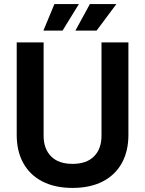

<svg xmlns="http://www.w3.org/2000/svg" viewBox="-20 -908 712 942"><path d="M336 14Q250 14 188.5 -17.5Q127 -49 94.5 -107.5Q62 -166 62 -246V-700H194V-242Q194 -178 230.5 -141Q267 -104 336 -104Q405 -104 441.5 -141Q478 -178 478 -242V-700H610V-246Q610 -166 577.5 -107.5Q545 -49 483.5 -17.5Q422 14 336 14ZM350 -758 421 -888H551L454 -758ZM193 -758 247 -888H367L287 -758Z"/></svg>

Font: Space Grotesk
Style: Bold
Weight: 700
Designer: Florian Karsten
Foundry: Florian Karsten
Version: Version 2.000